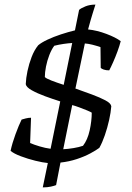

<svg xmlns="http://www.w3.org/2000/svg" viewBox="-20 -700 573 835"><path d="M188 9Q166 7 133.5 -1Q101 -9 70.5 -20.5Q40 -32 26 -44Q33 -77 47.5 -116.5Q62 -156 74 -180Q80 -182 92 -185Q104 -188 115 -188L111 -78Q127 -71 152 -63.5Q177 -56 200 -53L242 -259Q210 -269 176 -281.5Q142 -294 118 -307.5Q94 -321 92 -334Q93 -360 99.5 -391Q106 -422 117.5 -452Q129 -482 146 -503Q160 -515 186.5 -527.5Q213 -540 245 -550.5Q277 -561 306 -568L324 -657Q333 -665 352 -672.5Q371 -680 395 -680Q391 -667 383.5 -643.5Q376 -620 363 -572Q402 -568 443 -552.5Q484 -537 505 -521Q500 -501 491 -476.5Q482 -452 472 -429.5Q462 -407 455 -394Q441 -394 431 -397.5Q421 -401 418 -405L417 -495Q400 -501 382 -505.5Q364 -510 349 -511L308 -315Q345 -302 380 -289Q415 -276 438.5 -263.5Q462 -251 464 -238Q462 -211 454.5 -177.5Q447 -144 436 -112Q425 -80 412 -57Q399 -47 373 -33Q347 -19 313.5 -8Q280 3 243 7L224 105Q217 108 201.5 111.5Q186 115 166 115ZM294 -513Q277 -512 256.5 -509Q236 -506 216 -501Q204 -485 194.5 -460.5Q185 -436 180 -410.5Q175 -385 175 -365Q180 -359 203 -350Q226 -341 257 -331ZM255 -51Q276 -52 300 -56Q324 -60 341 -66Q361 -92 370 -133Q379 -174 379 -210Q375 -213 359.5 -219.5Q344 -226 325 -233Q306 -240 294 -243Z"/></svg>

Font: Texturina Light
Style: Italic
Weight: 300
Italic angle: -11°
Designer: Guillermo Torres Carreño
Foundry: Omnibus-Type
Version: Version 1.002; ttfautohint (v1.8.3)